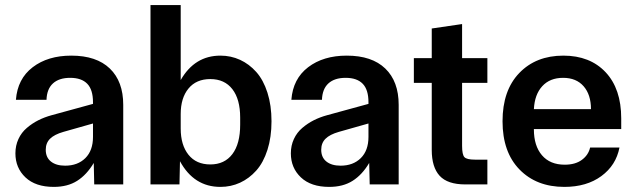

<svg xmlns="http://www.w3.org/2000/svg" viewBox="-20 -730 2511 760"><path d="M192.9 9.8Q120.6 9.8 80.8 -27.8Q41 -65.4 41 -123Q41 -153.8 53 -179.7Q64.9 -205.6 86.2 -223.6Q107.4 -241.7 131.6 -253.9Q155.8 -266.1 184.1 -273.9L348.1 -318.8V-325.2Q348.1 -375 325.4 -398.4Q302.7 -421.9 257.8 -421.9Q213.9 -421.9 189.7 -399.9Q165.5 -377.9 164.1 -335H43Q49.3 -418 109.4 -463.9Q169.4 -509.8 262.2 -509.8Q361.8 -509.8 414.8 -458.7Q467.8 -407.7 467.8 -314.9V0H353L351.1 -85Q323.2 -38.1 285.4 -14.2Q247.6 9.8 192.9 9.8ZM161.1 -137.2Q161.1 -106.9 181.6 -90.6Q202.1 -74.2 237.8 -74.2Q287.6 -74.2 317.9 -104.2Q348.1 -134.3 348.1 -188V-241.2L231 -208Q195.3 -197.8 178.2 -180.9Q161.1 -164.1 161.1 -137.2Z M852.5 9.8Q747.6 9.8 692.4 -91.8L690.4 0H575.7V-710H695.3V-413.1Q750.5 -509.8 852.5 -509.8Q894 -509.8 930.2 -493.2Q966.3 -476.6 994.4 -445.1Q1022.5 -413.6 1038.6 -363.3Q1054.7 -313 1054.7 -250Q1054.7 -187 1038.6 -136.7Q1022.5 -86.4 994.4 -54.9Q966.3 -23.4 930.2 -6.8Q894 9.8 852.5 9.8ZM695.3 -221.2Q695.3 -155.8 726.1 -117.4Q756.8 -79.1 812.5 -79.1Q868.7 -79.1 899.7 -119.9Q930.7 -160.6 930.7 -236.8V-264.2Q930.7 -337.4 899.7 -377.2Q868.7 -417 812.5 -417Q756.8 -417 726.1 -379.6Q695.3 -342.3 695.3 -278.8Z M1283.2 9.8Q1210.9 9.8 1171.1 -27.8Q1131.3 -65.4 1131.3 -123Q1131.3 -153.8 1143.3 -179.7Q1155.3 -205.6 1176.5 -223.6Q1197.8 -241.7 1221.9 -253.9Q1246.1 -266.1 1274.4 -273.9L1438.5 -318.8V-325.2Q1438.5 -375 1415.8 -398.4Q1393.1 -421.9 1348.1 -421.9Q1304.2 -421.9 1280 -399.9Q1255.9 -377.9 1254.4 -335H1133.3Q1139.6 -418 1199.7 -463.9Q1259.8 -509.8 1352.5 -509.8Q1452.1 -509.8 1505.1 -458.7Q1558.1 -407.7 1558.1 -314.9V0H1443.4L1441.4 -85Q1413.6 -38.1 1375.7 -14.2Q1337.9 9.8 1283.2 9.8ZM1251.5 -137.2Q1251.5 -106.9 1272 -90.6Q1292.5 -74.2 1328.1 -74.2Q1377.9 -74.2 1408.2 -104.2Q1438.5 -134.3 1438.5 -188V-241.2L1321.3 -208Q1285.6 -197.8 1268.6 -180.9Q1251.5 -164.1 1251.5 -137.2Z M1821.8 0Q1751.5 0 1720.2 -34.2Q1689 -68.4 1689 -136.2V-401.9H1618.2V-500H1689V-617.2L1809.1 -634.8V-500H1909.2V-401.9H1809.1V-152.8Q1809.1 -117.7 1818.4 -107.9Q1827.6 -98.1 1859.9 -98.1H1909.2V0Z M2213.9 9.8Q2103.5 9.8 2036.4 -59.1Q1969.2 -127.9 1969.2 -250Q1969.2 -372.1 2035.4 -440.9Q2101.6 -509.8 2210 -509.8Q2315.4 -509.8 2377.2 -444.1Q2439 -378.4 2439 -261.2V-219.2H2093.3V-217.8Q2093.3 -152.8 2125.2 -115.5Q2157.2 -78.1 2215.3 -78.1Q2257.3 -78.1 2283.2 -97.2Q2309.1 -116.2 2315.9 -146H2432.1Q2418.5 -75.7 2360.4 -33Q2302.2 9.8 2213.9 9.8ZM2093.3 -297.9H2319.3Q2319.3 -355 2290.3 -388.4Q2261.2 -421.9 2209 -421.9Q2156.7 -421.9 2126.5 -388.9Q2096.2 -356 2093.3 -297.9Z"/></svg>

Font: TASA Orbiter Deck SemiBold
Style: Regular
Weight: 600
Designer: Weizhong Zhang
Version: Version 1.000;Glyphs 3.1.2 (3151)